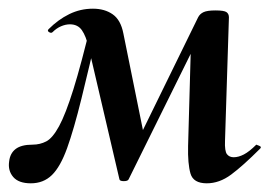

<svg xmlns="http://www.w3.org/2000/svg" viewBox="-29 -413 635 442"><path d="M447 9Q416 9 409.5 -13.5Q403 -36 404 -77L411 -327L448 -366L267 0Q265 4 256 4Q247 4 246 0L175 -304Q169 -330 159.5 -343.5Q150 -357 132 -357Q122 -357 111.5 -352.5Q101 -348 92 -339Q89 -336 84 -339Q79 -342 83 -346Q105 -368 130.5 -380.5Q156 -393 185 -393Q212 -393 230.5 -380Q249 -367 255 -336L304 -94L264 -40L427 -373Q431 -381 439.5 -385Q448 -389 467 -389Q487 -389 492.5 -385Q498 -381 498 -373L489 -89Q488 -65 493.5 -58Q499 -51 509 -51Q520 -51 532.5 -57.5Q545 -64 561 -80Q561 -80 567.5 -77.5Q574 -75 570 -71Q530 -31 503 -11Q476 9 447 9ZM42 9Q14 9 1.5 -5.5Q-11 -20 -8 -41Q-6 -60 7 -70Q20 -80 46 -80Q63 -80 77.5 -87.5Q92 -95 107 -122.5Q122 -150 140 -207.5Q158 -265 182 -365L200 -361Q176 -257 158.5 -186Q141 -115 125.5 -72Q110 -29 90.5 -10Q71 9 42 9Z"/></svg>

Font: Cormorant Infant Light
Style: Italic
Weight: 300
Italic angle: -10°
Designer: Christian Thalmann (Catharsis Fonts)
Foundry: Catharsis Fonts
Version: Version 4.001